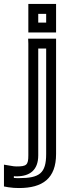

<svg xmlns="http://www.w3.org/2000/svg" viewBox="-125 -704 317 969"><path d="M158 -565V-659V-684H133H43H18V-659V-565V-540H43H133H158V-565ZM108 -590H68V-634H108V-590ZM-42 136C-50 136 -60 135 -75 132L-105 127V157V216V237L-83 241C-65 244 -46 245 -29 245C90 245 158 197 158 73V-484V-509H133H43H17L18 -484V80C18 129 9 136 -42 136ZM-42 186C26 186 68 154 68 80V-459H108V73C108 171 74 195 -29 195C-37 195 -46 195 -55 194V185C-50 186 -45 186 -42 186Z"/></svg>

Font: Gamestation DisplayOutline
Style: Regular
Weight: 400
Designer: Jonas Hecksher
Foundry: Jonas Hecksher, Playtypeª, e-types AS
Version: Version 1.003